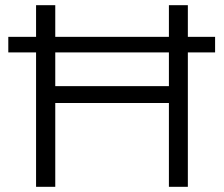

<svg xmlns="http://www.w3.org/2000/svg" viewBox="-20 -720 863 740"><path d="M809 -578V-518H704V0H631V-323H193V0H119V-518H12V-578H119V-700H193V-578H631V-700H704V-578ZM631 -388V-518H193V-388Z"/></svg>

Font: Montserrat Alternates
Style: Regular
Weight: 400
Designer: Julieta Ulanovsky
Foundry: Julieta Ulanovsky
Version: Version 7.200;PS 007.200;hotconv 1.0.88;makeotf.lib2.5.64775